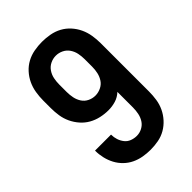

<svg xmlns="http://www.w3.org/2000/svg" viewBox="-221 -838 941 941"><g transform="rotate(-45 250.0 -367.5)"><path d="M253 8Q227 8 201.5 3.5Q176 -1 153 -12Q130 -23 111.5 -41Q93 -59 81 -81.5Q69 -104 63 -129.5Q57 -155 57 -180V-182H168V-181Q168 -163 173.5 -146Q179 -129 190 -115Q201 -101 218 -94.5Q235 -88 253 -88Q273 -88 291 -97.5Q309 -107 319.5 -123.5Q330 -140 334 -160Q338 -180 338 -200V-308Q319 -290 294.5 -282.5Q270 -275 244 -275Q217 -275 190.5 -281Q164 -287 141 -300Q118 -313 100 -333.5Q82 -354 70.5 -378.5Q59 -403 55 -429.5Q51 -456 51 -483V-535Q51 -562 55.5 -589.5Q60 -617 71.5 -641.5Q83 -666 101.5 -686.5Q120 -707 144 -720Q168 -733 195.5 -738Q223 -743 250 -743Q277 -743 304.5 -738Q332 -733 356 -720Q380 -707 398.5 -686.5Q417 -666 428.5 -641.5Q440 -617 444.5 -589.5Q449 -562 449 -535V-200Q449 -173 445 -146Q441 -119 429.5 -94.5Q418 -70 399.5 -49.5Q381 -29 357.5 -15.5Q334 -2 307 3Q280 8 253 8ZM249 -371Q269 -371 288 -380Q307 -389 318 -405.5Q329 -422 333.5 -442Q338 -462 338 -483V-535Q338 -555 334 -575Q330 -595 318.5 -612Q307 -629 288.5 -638Q270 -647 250 -647Q230 -647 211.5 -638Q193 -629 181.5 -612Q170 -595 166 -575Q162 -555 162 -535V-483Q162 -463 166 -443Q170 -423 181 -406Q192 -389 210.5 -380Q229 -371 249 -371Z"/></g></svg>

Font: Iosevka SS18
Style: Bold
Weight: 700
Monospace: yes
Designer: Belleve Invis
Foundry: Belleve Invis
Version: Version 25.1.1; ttfautohint (v1.8.4)